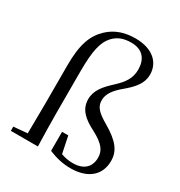

<svg xmlns="http://www.w3.org/2000/svg" viewBox="-191 -950 1034 1100"><g transform="rotate(30 325.5 -400.5)"><path d="M122 0H211C209 -76 207 -153 207 -229V-493C207 -633 223 -694 260 -736C291 -770 329 -783 378 -783C457 -783 489 -733 489 -668C489 -612 463 -573 413 -527C363 -481 325 -439 325 -379C325 -311 372 -272 439 -238C521 -195 542 -161 542 -116C542 -58 507 -17 431 -17C402 -17 378 -22 353 -31L330 -142H289V-16C337 4 384 15 434 15C552 15 616 -46 616 -137C616 -200 584 -248 486 -305C421 -343 395 -368 395 -413C395 -453 420 -489 468 -529C527 -578 562 -620 562 -677C562 -758 499 -816 387 -816C321 -816 260 -799 210 -752C153 -698 125 -627 125 -488V-229L123 -36L32 -28V0Z"/></g></svg>

Font: Noto Serif CJK KR
Style: Regular
Weight: 400
Designer: Ryoko NISHIZUKA 西塚涼子 (kana & ideographs); Frank Grießhammer (Latin, Greek & Cyrillic); Wenlong ZHANG 张文龙 (bopomofo); San
Foundry: Adobe
Version: Version 2.001;hotconv 1.1.0;makeotfexe 2.6.0